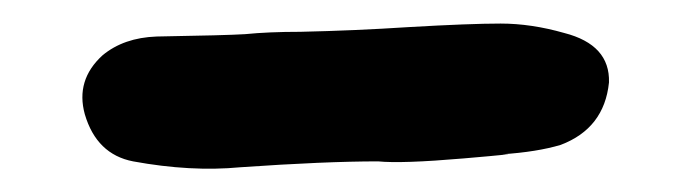

<svg xmlns="http://www.w3.org/2000/svg" viewBox="-20 -140 587 163"><path d="M459 -112Q498 -102 497 -70Q493 -31 456 -17Q436 -11 406 -9Q426 -10 373.5 -5.5Q321 -1 301 -3Q256 -3 184 2Q142 6 93 -3Q62 -9 52 -43Q44 -72 67 -93Q85 -108 113 -109Q172 -110 188 -111Q208 -113 235 -113Q281 -114 327 -117Q379 -120 405 -120Q431 -120 459 -112Z"/></svg>

Font: LXGW WenKai & Jojoba
Style: Regular
Weight: 400
Designer: LXGW / Fontworks Inc.
Foundry: LXGW / Fontworks Inc.
Version: Version 1.501;January 22, 2025;FontCreator 15.0.0.2927 64-bi